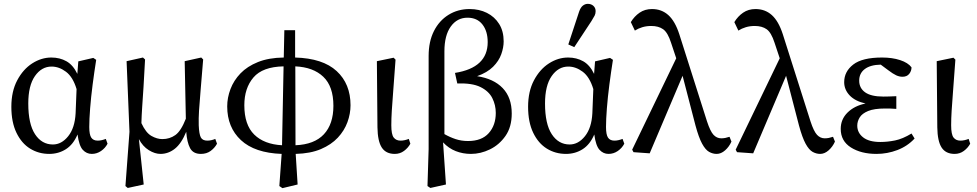

<svg xmlns="http://www.w3.org/2000/svg" viewBox="-20 -787 5078 998"><path d="M127 -249Q127 -143 162 -89.5Q197 -36 255 -36Q300 -36 334.5 -79Q369 -122 373 -198L378 -324Q359 -387 323 -414Q287 -441 248 -441Q196 -441 161.5 -391.5Q127 -342 127 -249ZM236 13Q181 13 136.5 -14.5Q92 -42 65.5 -97Q39 -152 39 -232Q39 -312 69.5 -369.5Q100 -427 147.5 -457.5Q195 -488 247 -488Q291 -488 325.5 -468.5Q360 -449 382 -403L387 -468L465 -486L480 -476Q470 -413 461.5 -347.5Q453 -282 448.5 -224Q444 -166 444 -127Q444 -87 454.5 -71.5Q465 -56 488 -56Q498 -56 509 -58.5Q520 -61 530 -65L539 -40Q527 -17 505 -2Q483 13 457 13Q430 13 410.5 -8Q391 -29 383 -88Q361 -36 322.5 -11.5Q284 13 236 13Z M632 180 653 -102 638 -469 723 -488 734 -478Q730 -395 726 -335Q722 -275 719 -230Q716 -185 715 -147Q738 -97 767 -80.5Q796 -64 824 -64Q862 -64 891.5 -85Q921 -106 946 -170L940 -469L1026 -488L1036 -478Q1028 -378 1022.5 -315Q1017 -252 1014.5 -211.5Q1012 -171 1013 -136Q1015 -89 1024 -72.5Q1033 -56 1058 -56Q1068 -56 1079 -58.5Q1090 -61 1099 -65L1108 -40Q1096 -18 1075 -2.5Q1054 13 1024 13Q984 13 968 -17Q952 -47 948 -102Q923 -41 889 -14Q855 13 814 13Q785 13 753.5 -6.5Q722 -26 702 -64L727 172L644 190Z M1250 -240Q1250 -138 1301.5 -87.5Q1353 -37 1446 -32L1454 -442Q1345 -440 1297.5 -384.5Q1250 -329 1250 -240ZM1713 -237Q1713 -338 1660.5 -388Q1608 -438 1515 -442L1516 -32Q1614 -36 1663.5 -89Q1713 -142 1713 -237ZM1432 180 1444 13Q1304 8 1232.5 -58.5Q1161 -125 1161 -234Q1161 -279 1178 -324Q1195 -369 1230 -405.5Q1265 -442 1321 -464.5Q1377 -487 1455 -488L1458 -630H1514V-488Q1658 -484 1730 -417.5Q1802 -351 1802 -240Q1802 -196 1786 -152Q1770 -108 1736 -71.5Q1702 -35 1648 -12Q1594 11 1517 13L1527 172L1448 191Z M2032 13Q1986 13 1964.5 -20Q1943 -53 1942 -125L1939 -469L2026 -487L2036 -477Q2029 -378 2024 -315Q2019 -252 2016.5 -211Q2014 -170 2014 -136Q2014 -88 2026.5 -72Q2039 -56 2062 -56Q2073 -56 2084 -58.5Q2095 -61 2105 -65L2113 -40Q2101 -18 2080 -2.5Q2059 13 2032 13Z M2290 -520V-90Q2318 -74 2348 -64Q2378 -54 2413 -54Q2484 -54 2520.5 -95Q2557 -136 2557 -200Q2557 -241 2539 -277Q2521 -313 2477.5 -334.5Q2434 -356 2357 -353L2345 -408Q2515 -435 2515 -568Q2515 -625 2487.5 -660Q2460 -695 2410 -695Q2356 -695 2323 -649Q2290 -603 2290 -520ZM2202 180 2208 -12V-496Q2208 -571 2235.5 -625.5Q2263 -680 2311.5 -710Q2360 -740 2421 -740Q2471 -740 2511 -720Q2551 -700 2574.5 -662.5Q2598 -625 2598 -572Q2598 -540 2585.5 -505Q2573 -470 2543 -440Q2513 -410 2460 -391Q2546 -378 2593 -329Q2640 -280 2640 -197Q2640 -127 2607.5 -80.5Q2575 -34 2526.5 -10.5Q2478 13 2428 13Q2386 13 2349 -1.5Q2312 -16 2283 -47L2298 172L2217 190Z M2813 -249Q2813 -143 2848 -89.5Q2883 -36 2941 -36Q2986 -36 3020.5 -79Q3055 -122 3059 -198L3064 -324Q3045 -387 3009 -414Q2973 -441 2934 -441Q2882 -441 2847.5 -391.5Q2813 -342 2813 -249ZM2922 13Q2867 13 2822.5 -14.5Q2778 -42 2751.5 -97Q2725 -152 2725 -232Q2725 -312 2755.5 -369.5Q2786 -427 2833.5 -457.5Q2881 -488 2933 -488Q2977 -488 3011.5 -468.5Q3046 -449 3068 -403L3073 -468L3151 -486L3166 -476Q3156 -413 3147.5 -347.5Q3139 -282 3134.5 -224Q3130 -166 3130 -127Q3130 -87 3140.5 -71.5Q3151 -56 3174 -56Q3184 -56 3195 -58.5Q3206 -61 3216 -65L3225 -40Q3213 -17 3191 -2Q3169 13 3143 13Q3116 13 3096.5 -8Q3077 -29 3069 -88Q3047 -36 3008.5 -11.5Q2970 13 2922 13ZM2934 -556 2990 -726Q2998 -749 3010 -758Q3022 -767 3035 -767Q3053 -767 3064.5 -756.5Q3076 -746 3076 -729Q3076 -716 3071 -706Q3066 -696 3054 -677L2965 -542Z M3705 13Q3685 13 3666 2.5Q3647 -8 3629.5 -40Q3612 -72 3595 -135L3528 -393L3357 10L3273 4L3266 -9L3495 -484L3468 -565Q3451 -618 3427 -635Q3403 -652 3365 -652Q3340 -652 3318.5 -645.5Q3297 -639 3280 -628L3259 -672Q3277 -702 3304.5 -721Q3332 -740 3369 -740Q3419 -740 3454 -708.5Q3489 -677 3511 -609L3655 -156Q3672 -104 3689 -86Q3706 -68 3729 -68Q3740 -68 3750 -70Q3760 -72 3772 -76L3782 -51Q3770 -24 3749 -5.5Q3728 13 3705 13Z M4243 13Q4223 13 4204 2.5Q4185 -8 4167.5 -40Q4150 -72 4133 -135L4066 -393L3895 10L3811 4L3804 -9L4033 -484L4006 -565Q3989 -618 3965 -635Q3941 -652 3903 -652Q3878 -652 3856.5 -645.5Q3835 -639 3818 -628L3797 -672Q3815 -702 3842.5 -721Q3870 -740 3907 -740Q3957 -740 3992 -708.5Q4027 -677 4049 -609L4193 -156Q4210 -104 4227 -86Q4244 -68 4267 -68Q4278 -68 4288 -70Q4298 -72 4310 -76L4320 -51Q4308 -24 4287 -5.5Q4266 13 4243 13Z M4536 13Q4456 13 4403 -20.5Q4350 -54 4350 -117Q4350 -167 4385.5 -202Q4421 -237 4479 -249Q4425 -261 4396.5 -291Q4368 -321 4368 -360Q4368 -415 4415 -451.5Q4462 -488 4565 -488Q4618 -488 4659 -474.5Q4700 -461 4718 -437Q4718 -418 4706 -403Q4694 -388 4671 -388Q4655 -388 4638.5 -395.5Q4622 -403 4597 -422L4558 -451Q4504 -450 4475 -428Q4446 -406 4446 -368Q4446 -329 4477 -307Q4508 -285 4572 -285Q4587 -285 4602 -285.5Q4617 -286 4639 -287V-221Q4614 -223 4603 -223Q4592 -223 4581 -223Q4524 -223 4492.5 -210Q4461 -197 4448.5 -176.5Q4436 -156 4436 -134Q4436 -97 4466.5 -73Q4497 -49 4556 -49Q4593 -49 4632.5 -57Q4672 -65 4718 -93L4734 -67Q4697 -27 4644.5 -7Q4592 13 4536 13Z M4942 13Q4896 13 4874.5 -20Q4853 -53 4852 -125L4849 -469L4936 -487L4946 -477Q4939 -378 4934 -315Q4929 -252 4926.5 -211Q4924 -170 4924 -136Q4924 -88 4936.5 -72Q4949 -56 4972 -56Q4983 -56 4994 -58.5Q5005 -61 5015 -65L5023 -40Q5011 -18 4990 -2.5Q4969 13 4942 13Z"/></svg>

Font: Source Serif 4
Style: Regular
Weight: 400
Designer: Frank Grießhammer
Foundry: Adobe
Version: Version 4.005;hotconv 1.1.0;makeotfexe 2.6.0